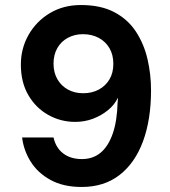

<svg xmlns="http://www.w3.org/2000/svg" viewBox="-20 -732 675 764"><path d="M305 12Q232 12 181 -16Q130 -44 102 -89Q74 -134 68 -185H193Q202 -144 231.5 -121.5Q261 -99 306 -99Q350 -99 380.5 -124.5Q411 -150 428.5 -200Q446 -250 448 -325Q449 -330 449 -334Q449 -338 449 -343Q436 -315 409.5 -293.5Q383 -272 350 -259.5Q317 -247 279 -247Q221 -247 171.5 -275Q122 -303 92.5 -354Q63 -405 63 -475Q63 -539 93.5 -593Q124 -647 178 -679.5Q232 -712 302 -712Q381 -712 435 -683.5Q489 -655 521 -606Q553 -557 567 -496.5Q581 -436 581 -373Q581 -256 549 -169.5Q517 -83 455.5 -35.5Q394 12 305 12ZM311 -361Q346 -361 373 -375.5Q400 -390 415.5 -416Q431 -442 431 -478Q431 -514 415.5 -540.5Q400 -567 372.5 -581.5Q345 -596 310 -596Q277 -596 250 -581.5Q223 -567 208 -540.5Q193 -514 193 -479Q193 -443 208.5 -416.5Q224 -390 250.5 -375.5Q277 -361 311 -361Z"/></svg>

Font: DM Sans 10pt
Style: Bold
Weight: 700
Version: Version 4.004;gftools[0.9.30]